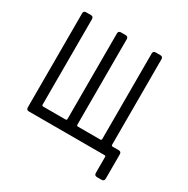

<svg xmlns="http://www.w3.org/2000/svg" viewBox="-169 -774 1024 1047"><g transform="rotate(30 343.5 -250.5)"><path d="M562 -607.9V-70.3Q562 -62 570.3 -62H607.9Q624.5 -62 624.5 -45.4V106.9Q624.5 124.5 607.9 124.5H578.6Q562 124.5 562 106.9V7.3Q562 0 553.7 0H78.6Q62 0 62 -16.6V-607.9Q62 -624.5 78.6 -624.5H107.9Q124.5 -624.5 124.5 -607.9V-70.3Q124.5 -62 132.8 -62H272.9Q281.2 -62 281.2 -70.3V-607.9Q281.2 -624.5 297.9 -624.5H326.7Q343.3 -624.5 343.3 -607.9V-70.3Q343.3 -62 351.6 -62H491.7Q500 -62 500 -70.3V-607.9Q500 -624.5 516.6 -624.5H545.4Q562 -624.5 562 -607.9Z"/></g></svg>

Font: GOSTRUS
Style: type_B
Weight: 400
Designer: Юрий и Татьяна Кривогуз
Version: Version 02.00